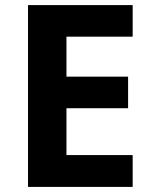

<svg xmlns="http://www.w3.org/2000/svg" viewBox="-20 -734 600 754"><path d="M501 0H90V-714H501V-590H241V-433H483V-309H241V-125H501Z"/></svg>

Font: Noto Sans Armenian
Style: Bold
Weight: 700
Version: Version 2.007